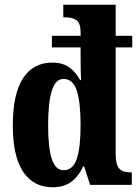

<svg xmlns="http://www.w3.org/2000/svg" viewBox="-20 -780 589 810"><path d="M34 -251Q34 -383 77 -449.5Q120 -516 200 -516Q243 -516 271 -496.5Q299 -477 318 -442H322Q320 -476 320 -545V-580H199V-629H320V-644Q320 -682 303 -694.5Q286 -707 255 -707H247V-760H468V-629H538V-580H468V-130Q468 -86 482.5 -69.5Q497 -53 529 -53H536V0H360L335 -78H331Q311 -35 280 -12.5Q249 10 203 10Q121 10 77.5 -55.5Q34 -121 34 -251ZM320 -253Q320 -348 304 -397.5Q288 -447 248 -447Q214 -447 198.5 -397Q183 -347 183 -252Q183 -157 198.5 -109.5Q214 -62 248 -62Q288 -62 304 -110Q320 -158 320 -253Z"/></svg>

Font: Noto Serif CondExtraBold
Style: Regular
Weight: 800
Width: 3
Designer: Monotype Design Team
Foundry: Monotype Imaging Inc.
Version: Version 1.001